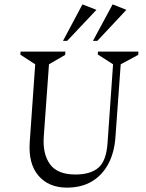

<svg xmlns="http://www.w3.org/2000/svg" viewBox="-20 -848 667 878"><path d="M286 10Q203 10 156 -44.5Q109 -99 116 -199L141 -554L73 -598L74 -612H279L278 -597L204 -554L180 -221Q175 -143 209 -96.5Q243 -50 325 -50Q395 -50 431 -82Q467 -114 472 -197L497 -554L427 -599L428 -612H613L612 -597L532 -554L508 -222Q503 -150 475 -98Q447 -46 399.5 -18Q352 10 286 10ZM268 -661 357 -828 421 -803 287 -661ZM405 -661 495 -828 558 -803 425 -661Z"/></svg>

Font: Ancizar Serif Light
Style: Italic
Weight: 300
Italic angle: -4°
Designer: Cesar Puertas, Viviana Monsalve, Julian Moncada, Julian Prieto, Jose Castro, Felipe Aragon, Mariel Hernandez, Sara Alarc
Version: Version 8.100